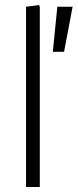

<svg xmlns="http://www.w3.org/2000/svg" viewBox="-20 -747 310 767"><path d="M84 0V-720L136 -727L139 -719V0ZM191 -540 209 -720H270L236 -540Z"/></svg>

Font: Fustat Light
Style: Regular
Weight: 300
Designer: Mohamed Gaber, Khaled Hosny, Laura Garcia Mut
Foundry: Kief Type Foundry, Alif Type Foundry, Hard Type Foundry
Version: Version 1.007